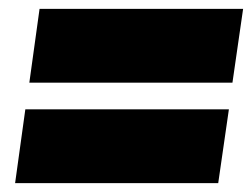

<svg xmlns="http://www.w3.org/2000/svg" viewBox="-20 -548 567 432"><path d="M46 -362 69 -528H527L503 -362ZM14 -136 37 -302H495L471 -136Z"/></svg>

Font: Fira Sans Ultra
Style: Italic
Weight: 950
Italic angle: -8°
Designer: Carrois Corporate & Edenspiekermann AG
Foundry: Carrois Corporate GbR & Edenspiekermann AG
Version: Version 4.203;PS 004.203;hotconv 1.0.88;makeotf.lib2.5.64775